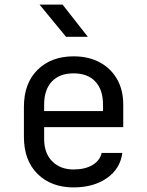

<svg xmlns="http://www.w3.org/2000/svg" viewBox="-20 -805 640 835"><path d="M300 10Q203 10 143.5 -48.5Q84 -107 84 -210V-340Q84 -443 143.5 -501.5Q203 -560 300 -560Q365 -560 413.5 -534Q462 -508 489 -461Q516 -414 516 -350V-252H172V-200Q172 -139 207 -103.5Q242 -68 300 -68Q350 -68 382.5 -87.5Q415 -107 422 -140H512Q503 -71 445 -30.5Q387 10 300 10ZM172 -322H428V-350Q428 -415 394.5 -450.5Q361 -486 300 -486Q239 -486 205.5 -450.5Q172 -415 172 -350ZM267 -645 152 -785H252L362 -645Z"/></svg>

Font: JetBrainsMonoNL NFM
Style: Regular
Weight: 400
Monospace: yes
Designer: Philipp Nurullin, Konstantin Bulenkov
Foundry: JetBrains
Version: Version 2.304; ttfautohint (v1.8.4.7-5d5b);Nerd Fonts 3.3.0